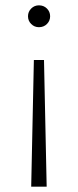

<svg xmlns="http://www.w3.org/2000/svg" viewBox="-20 -546 292 720"><path d="M168 -485Q168 -468 156 -456Q144 -444 126 -444Q109 -444 97 -456Q85 -468 85 -485Q85 -502 97 -514Q109 -526 126 -526Q144 -526 156 -514Q168 -502 168 -485ZM155 154H97L107 -321H145Z"/></svg>

Font: Montserrat Alternates Light
Style: Regular
Weight: 300
Designer: Julieta Ulanovsky
Foundry: Julieta Ulanovsky
Version: Version 7.200